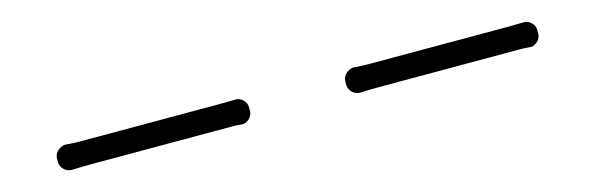

<svg xmlns="http://www.w3.org/2000/svg" viewBox="3 -770 2394 772"><g transform="rotate(-15 1200.0 -384.5)"><path d="M200 -392Q200 -402 204 -409.5Q208 -417 214.5 -423Q221 -429 229.5 -433Q238 -437 246 -437Q257 -436 265.5 -435.5Q274 -435 284.5 -434.5Q295 -434 309 -434H889Q909 -434 924.5 -434.5Q940 -435 953 -435Q962 -436 970 -432.5Q978 -429 984.5 -423Q991 -417 995 -409.5Q999 -402 999 -392V-375Q999 -367 995 -358.5Q991 -350 985 -344.5Q979 -339 971 -335Q963 -331 955 -332Q948 -332 943.5 -332.5Q939 -333 932 -333.5Q925 -334 916 -334H344Q316 -334 291.5 -333.5Q267 -333 246 -332Q237 -332 228.5 -335.5Q220 -339 214 -345Q208 -351 204 -359Q200 -367 200 -376Z M1400 -392Q1400 -402 1404 -409.5Q1408 -417 1414.5 -423Q1421 -429 1429.5 -433Q1438 -437 1446 -437Q1457 -436 1465.5 -435.5Q1474 -435 1484.5 -434.5Q1495 -434 1509 -434H2089Q2109 -434 2124.5 -434.5Q2140 -435 2153 -435Q2162 -436 2170 -432.5Q2178 -429 2184.5 -423Q2191 -417 2195 -409.5Q2199 -402 2199 -392V-375Q2199 -367 2195 -358.5Q2191 -350 2185 -344.5Q2179 -339 2171 -335Q2163 -331 2155 -332Q2148 -332 2143.5 -332.5Q2139 -333 2132 -333.5Q2125 -334 2116 -334H1544Q1516 -334 1491.5 -333.5Q1467 -333 1446 -332Q1437 -332 1428.5 -335.5Q1420 -339 1414 -345Q1408 -351 1404 -359Q1400 -367 1400 -376Z"/></g></svg>

Font: Maple Mono NF CN
Style: Regular
Weight: 400
Monospace: yes
Designer: subframe7536
Version: Version 7.000